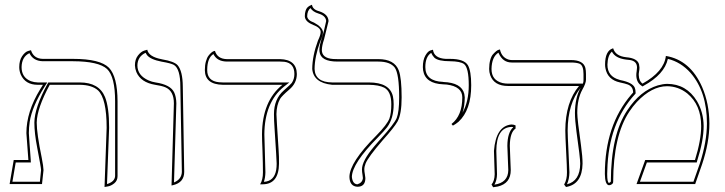

<svg xmlns="http://www.w3.org/2000/svg" viewBox="-20 -766 3019 799"><path d="M415 12.2 423.8 -233.9Q423.8 -355.5 388.2 -389.6Q362.8 -412.6 312 -413.1H187Q133.8 -314.9 132.8 -255.9Q132.8 -210.9 153.8 -108.9Q160.6 -74.2 161.1 -58.1L154.8 0H20L37.1 -100.1H98.1Q97.2 -117.2 93.3 -164.6Q89.8 -206.5 89.8 -211.9Q89.8 -301.3 147.5 -395Q152.8 -403.3 158.7 -413.1H137.2Q85.4 -413.1 66.4 -455.6Q60.1 -470.7 60.1 -486.8Q60.1 -514.6 72 -532.2Q84 -549.8 96.7 -553.7L108.9 -557.1Q119.6 -522 158.2 -521H284.2Q397 -521 433.6 -483.9Q468.8 -446.8 469.2 -344.2V-33.2Q469.2 -14.2 455.6 -3.2Q441.9 7.8 428.7 9.8ZM425.3 0Q457.5 -9.8 459 -33.2V-344.2Q459 -447.3 425.3 -479Q390.6 -510.7 284.2 -511.2H158.2Q117.7 -512.2 102.5 -544.9Q70.8 -529.8 69.8 -486.8Q69.8 -443.4 108.4 -428.2Q122.1 -423.3 137.2 -422.9H176.8L167 -407.7Q113.3 -323.2 103.5 -258.3Q100.1 -235.4 100.1 -211.9Q100.1 -207.5 103 -167.5Q106.9 -118.2 107.9 -100.6L108.4 -89.8H45.4L31.7 -9.8H146L150.9 -58.6Q150.9 -67.9 134.8 -151.4Q123 -211.4 123 -255.9Q123.5 -317.9 178.2 -418L181.2 -422.9H312Q392.1 -422.9 417 -362.3Q434.1 -319.8 434.1 -233.9Z M693.8 5.9 703.6 -335.9Q703.6 -387.7 668 -402.8Q652.3 -409.2 625.5 -413.1Q565.9 -422.9 547.4 -466.3Q542 -480 541.5 -494.1Q541.5 -519 554 -534.9Q566.4 -550.8 579.6 -555.2L592.8 -559.1Q598.6 -529.8 652.8 -519.5L654.8 -519Q704.6 -510.7 719.2 -494.6Q740.2 -470.2 740.7 -405.8L746.6 -50.8Q746.6 -6.8 700.7 4.4Q700.7 4.4 693.8 5.9ZM704.1 -6.8Q735.8 -20 736.8 -50.8L730.5 -405.8Q730.5 -479 704.1 -495.6Q691.4 -502.9 652.8 -509.3Q604.5 -518.6 590.8 -538.1Q587.9 -542.5 585.9 -546.4Q552.7 -530.8 551.8 -494.1Q551.8 -451.7 598.6 -431.2Q612.3 -425.3 627.4 -422.9Q689.9 -413.6 705.1 -380.9Q713.4 -362.3 713.9 -335.9Z M1130.4 -291Q1130.4 -277.8 1139.2 -145.5Q1141.6 -110.8 1141.1 -85Q1140.1 0.5 1073.2 1H1062.5Q1074.2 -18.1 1074.2 -48.8Q1074.2 -82.5 1072.3 -138.7Q1070.3 -185.1 1070.3 -207Q1071.3 -345.7 1155.3 -413.1H907.2Q833 -414.6 832.5 -474.1Q832.5 -495.1 836.9 -510.5Q841.3 -525.9 847.4 -533.9Q853.5 -542 859.4 -546.9Q865.2 -551.8 869.6 -553.2L874.5 -554.2Q884.8 -521 923.3 -520H1145.5Q1214.4 -518.1 1215.3 -458Q1215.3 -419.9 1183.6 -393.1Q1153.3 -367.2 1145.5 -354.5Q1130.9 -328.6 1130.4 -291ZM1120.1 -291Q1120.1 -354 1161.1 -389.6Q1190.4 -415.5 1194.3 -420.9Q1205.1 -437 1205.1 -458Q1205.1 -502.9 1164.1 -508.8Q1155.3 -509.8 1145.5 -509.8H923.3Q882.8 -510.7 868.2 -541Q842.8 -525.4 842.3 -476.1Q842.3 -474.6 842.3 -474.1Q842.3 -428.7 891.1 -423.8Q898.9 -423.3 907.2 -422.9H1184.1L1161.6 -405.3Q1081.1 -340.3 1080.1 -207Q1080.1 -185.1 1082 -139.6Q1084 -82.5 1084.5 -48.8Q1084 -25.9 1078.1 -9.3Q1121.1 -11.7 1129.4 -59.1Q1131.3 -70.8 1131.3 -85Q1131.3 -98.1 1122.6 -230.5Q1120.1 -265.1 1120.1 -291Z M1319.3 -558.1Q1319.3 -523.9 1366.2 -520.5Q1374.5 -520 1384.3 -520H1554.2Q1621.6 -520 1639.6 -472.7Q1651.4 -440.9 1651.4 -360.8Q1651.4 -291.5 1634.3 -260.3Q1620.6 -235.8 1572.3 -182.1Q1512.2 -112.3 1501.5 -85.9Q1496.1 -72.3 1496.1 -61Q1496.1 -52.7 1498.5 -40Q1500 -29.8 1500.5 -24.9Q1500.5 11.2 1467.3 11.2Q1435.1 9.3 1434.1 -29.8Q1434.6 -90.3 1545.4 -201.2Q1591.3 -248 1600.6 -272.9Q1608.4 -295.4 1608.4 -332Q1608.4 -385.7 1578.6 -401.4Q1556.2 -412.6 1515.1 -413.1H1362.3Q1284.7 -420.9 1279.3 -479Q1279.8 -533.7 1303.2 -597.2Q1314 -619.1 1314.5 -632.8Q1314.5 -650.9 1282.7 -662.6L1282.2 -663.1Q1249.5 -675.8 1248.5 -698.2Q1248.5 -711.4 1251.5 -720.7Q1254.4 -730 1258.8 -734.4Q1263.2 -738.8 1267.8 -741.5Q1272.5 -744.1 1275.4 -745.1L1278.3 -746.1Q1281.2 -726.1 1308.1 -719.2Q1346.2 -707 1347.2 -678.2L1328.6 -602.5Q1319.8 -576.7 1319.3 -558.1ZM1309.1 -558.1Q1309.6 -579.1 1318.8 -605.5Q1328.6 -635.3 1337.4 -678.7Q1335.4 -700.7 1305.7 -709.5Q1281.7 -716.8 1272 -732.4Q1258.8 -721.7 1258.3 -698.2Q1259.8 -681.6 1285.6 -672.4H1286.1Q1321.3 -653.3 1324.2 -632.8Q1323.7 -616.7 1312.5 -592.8Q1289.6 -530.3 1289.1 -479Q1291 -423.8 1362.3 -422.9H1515.1Q1602.1 -422.9 1615.2 -364.7Q1618.2 -350.6 1618.2 -332Q1618.2 -272.9 1590.8 -236.3Q1578.6 -220.7 1552.2 -193.8Q1445.3 -85.9 1444.3 -29.8Q1447.3 0 1467.3 1Q1488.3 -5.4 1490.2 -24.9Q1490.2 -28.3 1488.8 -36.6Q1486.3 -51.3 1486.3 -61Q1486.3 -96.7 1537.6 -157.2Q1543 -163.6 1554.7 -177.2Q1561.5 -185.1 1564.9 -188.5Q1620.6 -250.5 1630.9 -274.9Q1641.1 -300.8 1641.1 -360.8Q1641.1 -458 1623 -484.4Q1604 -509.8 1554.2 -509.8H1384.3Q1314 -509.8 1309.6 -551.3Q1309.1 -555.2 1309.1 -558.1Z M1864.7 -243.2 1858.9 -250Q1903.8 -284.7 1903.8 -360.8Q1903.8 -405.8 1839.4 -414.1Q1832 -415 1824.7 -415Q1749.5 -418 1740.7 -473.6Q1739.7 -480.5 1739.7 -486.8Q1739.7 -516.6 1750.2 -534.9Q1760.7 -553.2 1771.5 -556.2L1781.7 -559.1Q1786.6 -523.4 1835.4 -521Q1842.3 -521 1853 -521Q1911.1 -521 1927.2 -494.6Q1940.9 -470.7 1940.9 -411.1Q1940.9 -308.1 1888.2 -259.3Q1876.5 -249.5 1864.7 -243.2ZM1904.8 -296.9Q1930.7 -343.8 1930.7 -411.1Q1930.7 -483.9 1911.1 -499.5Q1895.5 -510.7 1853 -511.2Q1803.7 -511.2 1787.6 -525.9Q1779.3 -534.7 1774.4 -545.9Q1750 -530.3 1750 -486.8Q1750 -428.2 1823.2 -425.3Q1824.7 -425.3 1825.2 -424.8Q1900.4 -421.9 1912.1 -375.5Q1913.6 -368.2 1914.1 -360.8Q1913.6 -323.2 1904.8 -296.9Z M2382.3 -295.9Q2382.3 -270 2397.9 -160.2Q2404.3 -113.8 2404.3 -85Q2402.8 1 2335.4 12.2L2327.6 2Q2339.8 -19 2339.4 -48.8Q2339.4 -69.8 2335.9 -136Q2332.5 -202.1 2332.5 -223.1Q2333 -340.8 2389.6 -408.2H2094.2Q2036.1 -408.2 2020 -453.1Q2015.6 -465.8 2015.6 -479Q2015.6 -500 2020 -516.1Q2024.4 -532.2 2031.5 -540Q2038.6 -547.9 2044.9 -553Q2051.3 -558.1 2056.2 -559.1L2060.5 -560.1Q2067.9 -526.9 2096.2 -518.1Q2103 -516.1 2109.4 -516.1H2355.5Q2407.7 -516.1 2416 -483.4Q2418.5 -472.7 2418.5 -458V-434.1Q2418.5 -419.4 2403.3 -392.6Q2382.3 -354.5 2382.3 -295.9ZM2101.6 -159.2Q2101.6 -149.9 2103.5 -108.4Q2105.5 -67.9 2105.5 -58.1Q2105.5 -2.4 2051.3 10.3Q2042 12.2 2032.2 13.2L2025.4 2Q2038.1 -13.2 2038.6 -41Q2038.6 -49.8 2037.1 -88.4Q2035.6 -128.4 2035.6 -138.2Q2043.5 -241.7 2108.4 -248Q2119.1 -247.6 2125.5 -244.1V-231Q2102.1 -215.3 2101.6 -159.2ZM2405.8 -418Q2408.7 -426.3 2408.2 -434.1V-458Q2408.2 -492.7 2392.6 -500.5Q2379.9 -505.9 2355.5 -505.9H2109.4Q2072.8 -505.9 2055.7 -543.5Q2054.7 -545.9 2054.2 -546.9Q2026.4 -529.3 2025.4 -479Q2025.4 -431.6 2071.3 -420.4Q2082.5 -418 2094.2 -418ZM2396.5 -400.9Q2342.8 -335 2342.3 -223.1Q2342.3 -202.6 2345.7 -137.2Q2349.1 -70.3 2349.6 -48.8Q2349.1 -20 2339.4 1Q2394 -12.7 2394.5 -85Q2394.5 -108.9 2378.9 -218.3Q2372.6 -266.1 2372.6 -295.9Q2373 -359.9 2396.5 -400.9ZM2091.3 -159.2Q2091.8 -214.4 2115.2 -235.8V-237.3Q2111.8 -237.8 2108.4 -237.8Q2045.9 -235.8 2045.4 -138.2Q2045.4 -128.9 2046.9 -89.6Q2048.3 -50.3 2048.3 -41Q2047.9 -16.1 2037.6 2.4Q2094.7 -5.9 2095.2 -58.1Q2095.2 -66.9 2093.3 -106.9Q2091.3 -148.9 2091.3 -159.2Z M2751 -533.2Q2852.5 -516.1 2901.9 -403.8Q2931.6 -335 2932.1 -252Q2932.1 -173.3 2901.9 -83L2873 0H2628.9L2665 -100.1H2872.1Q2897.9 -183.1 2897.9 -241.2Q2897.9 -329.6 2839.8 -377.4Q2802.7 -406.7 2755.9 -407.2Q2692.4 -407.2 2630.4 -341.8Q2612.8 -322.8 2599.1 -301.8Q2532.2 -201.7 2531.7 -8.8Q2531.7 -0.5 2520 3.9Q2517.1 4.9 2514.2 4.9Q2497.6 2.9 2497.1 -42Q2497.1 -244.1 2606.9 -372.1Q2611.3 -377 2614.7 -380.9Q2614.7 -405.3 2593.3 -414.1Q2581.5 -418.5 2560.1 -422.9Q2508.3 -434.1 2499.5 -481.9Q2498 -489.7 2498 -497.1Q2498 -554.2 2529.8 -564.5Q2532.2 -564.9 2531.7 -564.9Q2541 -532.7 2585.9 -527.8Q2631.8 -523.9 2639.2 -499Q2640.6 -492.2 2641.1 -484.9Q2641.1 -475.6 2639.2 -466.8Q2637.7 -458.5 2638.2 -453.1Q2639.2 -428.2 2653.8 -418Q2743.7 -468.3 2751 -533.2ZM2759.3 -521Q2745.1 -456.5 2658.7 -409.2L2653.8 -406.2L2648.9 -409.7Q2628.4 -422.9 2627.9 -453.1Q2627.9 -460.9 2629.4 -469.2Q2630.9 -478.5 2630.9 -484.9Q2630.9 -511.2 2602.5 -516.1Q2595.7 -517.1 2585 -518.1Q2540 -523.9 2526.4 -551.3Q2508.8 -535.6 2507.8 -497.1Q2507.8 -447.8 2557.1 -434.1Q2560.1 -433.1 2562 -432.6Q2612.8 -422.4 2621.6 -400.9Q2625 -392.1 2625 -380.9V-377L2622.6 -374Q2511.7 -252.9 2507.3 -56.6Q2507.3 -48.8 2506.8 -42Q2506.8 -6.3 2514.2 -4.9Q2518.6 -5.9 2522 -10.3Q2522.5 -206.5 2590.8 -307.6Q2644 -388.2 2717.3 -410.6Q2737.8 -416.5 2755.9 -417Q2836.4 -417 2880.4 -345.2Q2907.7 -298.8 2908.2 -241.2Q2908.2 -181.2 2881.3 -97.2L2879.4 -89.8H2671.9L2643.1 -9.8H2865.7L2892.6 -86.4Q2921.4 -175.3 2921.9 -252Q2921.9 -383.8 2854 -462.4Q2813.5 -507.8 2759.3 -521Z"/></svg>

Font: Linux Biolinum Outline O
Style: Bold
Weight: 700
Designer: Philipp H. Poll
Foundry: Philipp H. Poll
Version: Version 0.9.2